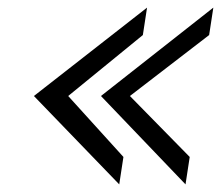

<svg xmlns="http://www.w3.org/2000/svg" viewBox="-20 -534 580 504"><path d="M69 -282 293 -50 304 -122 159 -282 355 -442 366 -514ZM245 -282 467 -50 478 -122 321 -282 529 -442 540 -514Z"/></svg>

Font: Charger Sport
Style: DfNrwObl
Weight: 400
Designer: Jasper
Foundry: Cannot Into Space Fonts
Version: Version 1.1